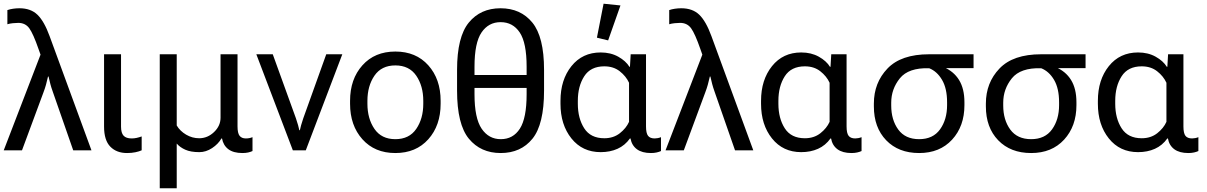

<svg xmlns="http://www.w3.org/2000/svg" viewBox="-20 -804 6455 1027"><path d="M0 0H97.7L212.9 -311Q220.7 -331.5 226.1 -351.1Q231.4 -370.6 236.8 -394.5H239.7Q245.6 -369.6 249.5 -354Q253.4 -338.4 263.2 -311L371.6 0H469.2L245.1 -611.3Q216.3 -690.4 180.4 -725.1Q144.5 -759.8 84 -759.8Q66.9 -759.8 50 -757.3Q33.2 -754.9 19.5 -750V-674.3Q32.2 -678.2 48.6 -679.9Q64.9 -681.6 77.6 -681.6Q115.7 -681.6 136.7 -652.6Q157.7 -623.5 186 -542L196.8 -511.7Z M659.7 14.6Q684.1 14.6 704.6 10.3Q725.1 5.9 737.8 0V-74.2Q724.1 -69.3 710.9 -66.4Q697.8 -63.5 684.1 -63.5Q654.8 -63.5 641.1 -78.1Q627.4 -92.8 627.4 -127V-513.7H536.6V-127Q536.6 -53.7 570.1 -19.5Q603.5 14.6 659.7 14.6Z M834.5 203.1H925.3V-36.1Q942.4 -16.1 971.2 -3.2Q1000 9.8 1046.4 9.8Q1081.5 9.8 1114.3 -11.7Q1147 -33.2 1164.6 -63.5H1167.5Q1174.3 -26.4 1201.4 -5.9Q1228.5 14.6 1276.9 14.6Q1294.4 14.6 1307.9 11.5Q1321.3 8.3 1330.6 3.9V-70.3Q1322.3 -66.9 1313.5 -65.2Q1304.7 -63.5 1294.9 -63.5Q1272.9 -63.5 1261.7 -77.4Q1250.5 -91.3 1250.5 -127.9V-513.7H1159.7V-174.3Q1159.7 -130.9 1125 -97.7Q1090.3 -64.5 1045.4 -64.5Q1008.3 -64.5 975.6 -83.7Q942.9 -103 925.3 -132.8V-513.7H834.5Z M1351.1 -513.7 1546.4 0H1615.7L1811 -513.7H1725.1L1602.1 -170.9Q1595.2 -151.4 1590.6 -134.3Q1585.9 -117.2 1584 -107.4H1581.1Q1579.1 -117.2 1574.5 -134.3Q1569.8 -151.4 1563 -170.9L1439 -513.7Z M1852.5 -249Q1852.5 -132.8 1918.5 -59.1Q1984.4 14.6 2094.7 14.6Q2205.1 14.6 2271 -59.1Q2336.9 -132.8 2336.9 -249V-264.6Q2336.9 -380.9 2271 -454.6Q2205.1 -528.3 2094.7 -528.3Q1984.4 -528.3 1918.5 -454.6Q1852.5 -380.9 1852.5 -264.6ZM1945.3 -264.6Q1945.3 -344.2 1982.9 -399.2Q2020.5 -454.1 2094.7 -454.1Q2168.9 -454.1 2206.5 -399.2Q2244.1 -344.2 2244.1 -264.6V-249Q2244.1 -169.4 2206.5 -114.5Q2168.9 -59.6 2094.7 -59.6Q2020.5 -59.6 1982.9 -114.5Q1945.3 -169.4 1945.3 -249Z M2658.2 14.6Q2766.1 14.6 2828.1 -62Q2890.1 -138.7 2890.1 -319.3V-430.7Q2890.1 -606.4 2827.6 -683.1Q2765.1 -759.8 2657.2 -759.8Q2550.3 -759.8 2487.5 -683.1Q2424.8 -606.4 2424.8 -430.7V-319.3Q2424.8 -138.7 2488 -62Q2551.3 14.6 2658.2 14.6ZM2658.7 -59.6Q2594.2 -59.6 2556.2 -115.7Q2518.1 -171.9 2518.1 -299.8V-447.3Q2518.1 -575.2 2555.7 -630.4Q2593.3 -685.5 2657.7 -685.5Q2723.1 -685.5 2760 -630.4Q2796.9 -575.2 2796.9 -447.3V-299.8Q2796.9 -171.9 2760.7 -115.7Q2724.6 -59.6 2658.7 -59.6ZM2471.2 -333.5H2843.8V-402.8H2471.2Z M3192.9 9.8Q3243.2 9.8 3283 -8.1Q3322.8 -25.9 3349.6 -63.5H3352.5Q3359.4 -25.9 3387 -5.6Q3414.6 14.6 3461.9 14.6Q3478.5 14.6 3492.4 11.5Q3506.3 8.3 3515.6 3.9V-70.3Q3507.3 -66.9 3498.3 -65.2Q3489.3 -63.5 3481.9 -63.5Q3457.5 -63.5 3446.5 -77.4Q3435.5 -91.3 3435.5 -127.9V-513.7H3353.5L3349.6 -446.8H3346.7Q3327.6 -478 3287.1 -500.7Q3246.6 -523.4 3192.9 -523.4Q3095.2 -523.4 3036.6 -450.2Q2978 -377 2978 -264.6V-249Q2978 -136.7 3036.6 -63.5Q3095.2 9.8 3192.9 9.8ZM3212.4 -64.5Q3139.2 -64.5 3105 -117.7Q3070.8 -170.9 3070.8 -249V-264.6Q3070.8 -342.8 3105 -396Q3139.2 -449.2 3212.4 -449.2Q3261.2 -449.2 3294.9 -422.9Q3328.6 -396.5 3344.7 -361.3V-152.3Q3329.6 -118.2 3295.4 -91.3Q3261.2 -64.5 3212.4 -64.5ZM3232.9 -587.9 3298.8 -774.9 3208.5 -784.2 3172.9 -602.5Z M3540 0H3637.7L3752.9 -311Q3760.7 -331.5 3766.1 -351.1Q3771.5 -370.6 3776.9 -394.5H3779.8Q3785.6 -369.6 3789.6 -354Q3793.5 -338.4 3803.2 -311L3911.6 0H4009.3L3785.2 -611.3Q3756.3 -690.4 3720.5 -725.1Q3684.6 -759.8 3624 -759.8Q3606.9 -759.8 3590.1 -757.3Q3573.2 -754.9 3559.6 -750V-674.3Q3572.3 -678.2 3588.6 -679.9Q3605 -681.6 3617.7 -681.6Q3655.8 -681.6 3676.8 -652.6Q3697.8 -623.5 3726.1 -542L3736.8 -511.7Z M4265.6 9.8Q4315.9 9.8 4355.7 -8.1Q4395.5 -25.9 4422.4 -63.5H4425.3Q4432.1 -25.9 4459.7 -5.6Q4487.3 14.6 4534.7 14.6Q4551.3 14.6 4565.2 11.5Q4579.1 8.3 4588.4 3.9V-70.3Q4580.1 -66.9 4571 -65.2Q4562 -63.5 4554.7 -63.5Q4530.3 -63.5 4519.3 -77.4Q4508.3 -91.3 4508.3 -127.9V-513.7H4426.3L4422.4 -446.8H4419.4Q4400.4 -478 4359.9 -500.7Q4319.3 -523.4 4265.6 -523.4Q4168 -523.4 4109.4 -450.2Q4050.8 -377 4050.8 -264.6V-249Q4050.8 -136.7 4109.4 -63.5Q4168 9.8 4265.6 9.8ZM4285.2 -64.5Q4211.9 -64.5 4177.7 -117.7Q4143.6 -170.9 4143.6 -249V-264.6Q4143.6 -342.8 4177.7 -396Q4211.9 -449.2 4285.2 -449.2Q4334 -449.2 4367.7 -422.9Q4401.4 -396.5 4417.5 -361.3V-152.3Q4402.3 -118.2 4368.2 -91.3Q4334 -64.5 4285.2 -64.5Z M4896.5 14.6Q5006.8 14.6 5072.8 -57.1Q5138.7 -128.9 5138.7 -241.7V-256.8Q5138.7 -329.6 5109.9 -376.2Q5081.1 -422.9 5025.9 -445.8V-439.5H5187.5V-513.7H4949.7Q4799.8 -513.7 4727.1 -437.5Q4654.3 -361.3 4654.3 -250V-234.9Q4654.3 -122.1 4720.2 -53.7Q4786.1 14.6 4896.5 14.6ZM4896.5 -59.6Q4822.3 -59.6 4784.7 -111.1Q4747.1 -162.6 4747.1 -239.7V-254.9Q4747.1 -327.6 4793.2 -385Q4839.4 -442.4 4950.2 -439Q4992.2 -422.4 5019 -376.7Q5045.9 -331.1 5045.9 -256.8V-241.7Q5045.9 -164.6 5008.3 -112.1Q4970.7 -59.6 4896.5 -59.6Z M5495.6 14.6Q5606 14.6 5671.9 -57.1Q5737.8 -128.9 5737.8 -241.7V-256.8Q5737.8 -329.6 5709 -376.2Q5680.2 -422.9 5625 -445.8V-439.5H5786.6V-513.7H5548.8Q5398.9 -513.7 5326.2 -437.5Q5253.4 -361.3 5253.4 -250V-234.9Q5253.4 -122.1 5319.3 -53.7Q5385.3 14.6 5495.6 14.6ZM5495.6 -59.6Q5421.4 -59.6 5383.8 -111.1Q5346.2 -162.6 5346.2 -239.7V-254.9Q5346.2 -327.6 5392.3 -385Q5438.5 -442.4 5549.3 -439Q5591.3 -422.4 5618.2 -376.7Q5645 -331.1 5645 -256.8V-241.7Q5645 -164.6 5607.4 -112.1Q5569.8 -59.6 5495.6 -59.6Z M6067.4 9.8Q6117.7 9.8 6157.5 -8.1Q6197.3 -25.9 6224.1 -63.5H6227.1Q6233.9 -25.9 6261.5 -5.6Q6289.1 14.6 6336.4 14.6Q6353 14.6 6366.9 11.5Q6380.9 8.3 6390.1 3.9V-70.3Q6381.8 -66.9 6372.8 -65.2Q6363.8 -63.5 6356.4 -63.5Q6332 -63.5 6321 -77.4Q6310.1 -91.3 6310.1 -127.9V-513.7H6228L6224.1 -446.8H6221.2Q6202.1 -478 6161.6 -500.7Q6121.1 -523.4 6067.4 -523.4Q5969.7 -523.4 5911.1 -450.2Q5852.5 -377 5852.5 -264.6V-249Q5852.5 -136.7 5911.1 -63.5Q5969.7 9.8 6067.4 9.8ZM6086.9 -64.5Q6013.7 -64.5 5979.5 -117.7Q5945.3 -170.9 5945.3 -249V-264.6Q5945.3 -342.8 5979.5 -396Q6013.7 -449.2 6086.9 -449.2Q6135.7 -449.2 6169.4 -422.9Q6203.1 -396.5 6219.2 -361.3V-152.3Q6204.1 -118.2 6169.9 -91.3Q6135.7 -64.5 6086.9 -64.5Z"/></svg>

Font: Roboto Flex
Style: Regular
Weight: 400
Designer: Berlow after Robertson
Foundry: Google
Version: Version 3.200;gftools[0.9.32]